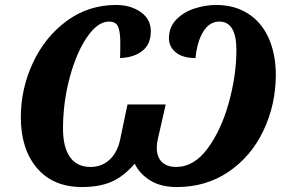

<svg xmlns="http://www.w3.org/2000/svg" viewBox="-20 -744 1150 774"><path d="M64 -271Q64 -387 113 -491.5Q162 -596 249.5 -660Q337 -724 448 -724Q506 -724 547 -695.5Q588 -667 588 -618Q588 -566 554 -539Q520 -512 464 -510Q465 -532 465 -571Q465 -616 456 -636.5Q447 -657 419 -657Q374 -657 331 -594.5Q288 -532 261 -431.5Q234 -331 234 -225Q234 -151 262 -111Q290 -71 345 -71Q390 -71 421.5 -100Q453 -129 464 -180L494 -323H648L616 -182Q612 -165 612 -149Q612 -111 632.5 -91Q653 -71 690 -71Q762 -71 817 -145.5Q872 -220 902.5 -330.5Q933 -441 933 -542Q933 -657 864 -657Q825 -657 800 -617.5Q775 -578 768 -510Q716 -510 688.5 -533Q661 -556 661 -589Q661 -635 691 -665.5Q721 -696 765 -710Q809 -724 851 -724Q925 -724 979.5 -689.5Q1034 -655 1063 -590.5Q1092 -526 1092 -440Q1091 -320 1041.5 -216.5Q992 -113 901.5 -51.5Q811 10 693 10Q628 10 585.5 -16.5Q543 -43 523 -84Q479 -33 430 -11.5Q381 10 311 10Q194 10 129 -66.5Q64 -143 64 -271Z"/></svg>

Font: Noto Serif NarrowExtraBold
Style: Italic
Weight: 800
Width: 4
Italic angle: -12°
Designer: Monotype Design Team
Foundry: Monotype Imaging Inc.
Version: Version 1.001